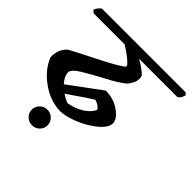

<svg xmlns="http://www.w3.org/2000/svg" viewBox="-194 -799 1126 1126"><g transform="rotate(45 369.0 -236.0)"><path d="M187 -151 387 -299Q454 -299 503.5 -263.5Q553 -228 553 -192.5Q553 -157 503.5 -116Q454 -75 389.5 -49.5Q325 -24 280 -24Q197 -27 122 -81.5Q47 -136 19 -210Q19 -276 61 -312Q92 -330 211 -389.5Q330 -449 369 -479L373 -489Q349 -523 273 -569H16L0 -584Q12 -610 31 -623H726L738 -610Q731 -582 712 -569H393Q444 -541 474 -511Q490 -467 446 -416Q414 -388 338 -348Q262 -308 208.5 -275.5Q155 -243 155 -219Q155 -186 187 -151ZM432 -184Q417 -207 382 -218Q356 -203 229 -115Q254 -98 281 -88Q336 -98 376.5 -124Q417 -150 432 -184ZM159 86.5Q159 60 178 41Q197 22 224.5 22Q252 22 271 41Q290 60 290 86.5Q290 113 271 132Q252 151 224.5 151Q197 151 178 132Q159 113 159 86.5Z"/></g></svg>

Font: Tillana SemiBold
Style: Regular
Weight: 600
Designer: Lipi Raval (Devanagari, Latin), Jonny Pinhorn (Latin)
Foundry: Indian Type Foundry
Version: Version 2.003;PS 1.0;hotconv 1.0.79;makeotf.lib2.5.61930; tt